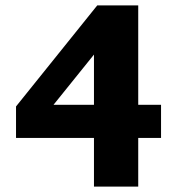

<svg xmlns="http://www.w3.org/2000/svg" viewBox="-20 -687 650 707"><path d="M326 0V-179H39V-295L338 -667H489V-301H573V-179H489V0ZM177 -301H326V-486Z"/></svg>

Font: Maven Pro
Style: Bold
Weight: 700
Designer: Joe Prince
Foundry: Joe Prince
Version: Version 2.103